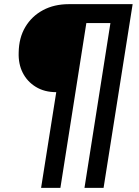

<svg xmlns="http://www.w3.org/2000/svg" viewBox="-20 -725 668 925"><path d="M178 180 251 -281Q194 -281 152.5 -306.5Q111 -332 89.5 -374.5Q68 -417 70 -472Q71 -543 102 -595Q133 -647 187 -676Q241 -705 312 -705H619L479 180H387L512 -614H396L271 180Z"/></svg>

Font: Nunito Sans 11pt
Style: Bold Italic
Weight: 700
Italic angle: -9°
Version: Version 3.101;gftools[0.9.27]